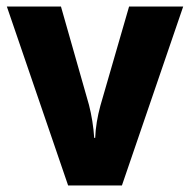

<svg xmlns="http://www.w3.org/2000/svg" viewBox="-20 -635 583 589"><path d="M189 -66H354L542 -615H376L288 -311C279 -278 273 -243 272 -212H269C267 -245 261 -282 253 -313L167 -615H1Z"/></svg>

Font: Noto Sans Malayalam UI SemiCondensed ExtraBold
Style: Regular
Weight: 800
Width: 4
Designer: Jelle Bosma - Monotype Design Team
Foundry: Monotype Imaging Inc.
Version: Version 2.104